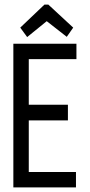

<svg xmlns="http://www.w3.org/2000/svg" viewBox="-20 -814 390 834"><path d="M38 0V-624H312V-557H105V-359H275V-291H105V-67H310V0ZM98 -653 68 -694 173 -794H190L298 -694L270 -654L183 -722Z"/></svg>

Font: Inconsolata ExtraCondensed Medium
Style: Regular
Weight: 500
Width: 2
Monospace: yes
Designer: Raph Levien, Cyreal, Brenton Simpson
Foundry: Raph Levien, Cyreal, Google
Version: Version 3.001; ttfautohint (v1.8.2.53-6de2)